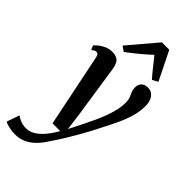

<svg xmlns="http://www.w3.org/2000/svg" viewBox="-361 -892 1215 1215"><g transform="rotate(45 246.0 -285.0)"><path d="M75 -454Q71.5 -472 66.2 -478.5Q61 -485 53 -485Q44.5 -485 36.8 -481Q29 -477 19.5 -469L7 -498Q13.5 -506.5 30 -520.2Q46.5 -534 70.5 -545Q94.5 -556 122 -556Q148 -556 164 -547.2Q180 -538.5 188.2 -522.5Q196.5 -506.5 200 -483.5Q206.5 -440.5 213.5 -395.2Q220.5 -350 227.2 -303.8Q234 -257.5 241 -211.8Q248 -166 254.5 -121.5L269 -11.5L321 -115Q340.5 -154.5 356.8 -190.8Q373 -227 384.8 -260.8Q396.5 -294.5 403.2 -326.2Q410 -358 410 -389Q409.5 -414.5 402.8 -431Q396 -447.5 389.2 -462.8Q382.5 -478 382.5 -499.5Q382.5 -525 398.2 -540.2Q414 -555.5 441 -555.5Q465.5 -555.5 481.5 -542.8Q497.5 -530 505.5 -508.8Q513.5 -487.5 513.5 -462.5Q513.5 -413.5 499.8 -366Q486 -318.5 464.2 -272Q442.5 -225.5 418.5 -179.5Q402.5 -146.5 384.5 -112.5Q366.5 -78.5 347.5 -45.5Q328.5 -12.5 310 18.5Q291.5 49.5 274.2 76.5Q257 103.5 242 124.5Q216.5 165.5 188 193.2Q159.5 221 126.8 235.2Q94 249.5 53.5 249.5Q28 249.5 1.2 243.5Q-25.5 237.5 -38.5 229.5L-9 144Q1 152.5 24.5 162.8Q48 173 77 173Q107 173 134.5 157.5Q162 142 189.2 110.8Q216.5 79.5 244 32H174.5ZM174 -606 140 -629.5 301.5 -820H367.5L462.5 -628L425 -607Q399.5 -635.5 374.8 -667Q350 -698.5 324 -730.5Q289.5 -698.5 251.5 -667Q213.5 -635.5 174 -606Z"/></g></svg>

Font: Merriweather 48pt SemiBold
Style: Italic
Weight: 600
Italic angle: -7.8°
Designer: Eben Sorkin
Foundry: Eben Sorkin
Version: Version 2.101